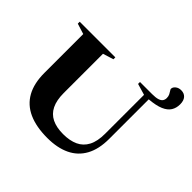

<svg xmlns="http://www.w3.org/2000/svg" viewBox="-207 -1080 1311 1311"><g transform="rotate(45 448.0 -425.0)"><path d="M800.5 -757Q800.5 -774 794.2 -786.5Q788 -799 781.8 -807.8Q775.5 -816.5 775.5 -821Q775.5 -838 792 -851.2Q808.5 -864.5 832.5 -864.5Q862 -864.5 878.8 -845.5Q895.5 -826.5 895.5 -791Q895.5 -755.5 879 -728.8Q862.5 -702 824 -685.5Q785.5 -669 719.5 -663.5V-282Q719.5 -182.5 683.5 -117Q647.5 -51.5 579.5 -19.2Q511.5 13 416 13Q308.5 13 235.5 -20Q162.5 -53 125.2 -119.8Q88 -186.5 88 -287.5V-662.5L11.5 -686.5V-705H355.5V-686.5L278.5 -662.5V-283.5Q278.5 -214 300.5 -169.2Q322.5 -124.5 366 -103.2Q409.5 -82 474 -82Q538 -82 582.8 -102.8Q627.5 -123.5 651.2 -168.5Q675 -213.5 675 -287V-662.5L593.5 -686.5V-705H710Q745 -705 764.8 -711.2Q784.5 -717.5 792.5 -729.2Q800.5 -741 800.5 -757Z"/></g></svg>

Font: Newsreader 60pt
Style: Bold
Weight: 700
Designer: Hugues Gentile
Foundry: Production Type
Version: Version 1.003